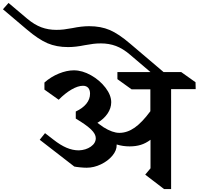

<svg xmlns="http://www.w3.org/2000/svg" viewBox="-188 -1276 1350 1305"><path d="M975 -670V9H927L799 -89L835 -132V-326Q803 -302 769 -291.5Q735 -281 693 -281Q647 -281 605 -294V-291Q606 -254 576 -218Q546 -182 498 -159Q450 -136 401 -136Q383 -136 357 -138.5Q331 -141 317 -144L82 -326L118 -371L175 -327Q222 -290 264 -272Q306 -254 348 -254Q396 -256 429.5 -279.5Q463 -303 463 -337Q463 -365 431 -396Q399 -427 327 -470V-518Q374 -540 399 -571Q424 -602 424 -639Q424 -665 411.5 -679Q399 -693 376 -693Q342 -693 298 -667.5Q254 -642 211 -598L114 -667V-715Q158 -754 212 -776Q266 -798 314 -798Q371 -798 430.5 -764.5Q490 -731 529 -680Q568 -629 568 -581Q568 -541 543 -504Q518 -467 474 -441Q496 -426 516 -411Q577 -373 623 -373Q677 -373 727.5 -408.5Q778 -444 834 -520V-669H706L610 -738V-786H835L695 -905Q647 -946 600 -963.5Q553 -981 498 -981Q469 -981 446 -978Q423 -975 389 -969Q326 -956 275 -956Q196 -956 135 -982Q74 -1008 -5 -1075L-168 -1213L-130 -1256L-2 -1148Q46 -1108 93 -1090.5Q140 -1073 195 -1073Q224 -1073 247 -1076Q270 -1079 304 -1085Q367 -1098 418 -1098Q497 -1098 558 -1072Q619 -1046 698 -978L924 -786H1044L1141 -717L1142 -670Z"/></svg>

Font: Inknut Antiqua SemiBold
Style: Regular
Weight: 600
Designer: Claus Eggers Sørensen
Foundry: Claus Eggers Sørensen
Version: Version 1.003; ttfautohint (v1.8.2) -l 8 -r 50 -G 200 -x 14 